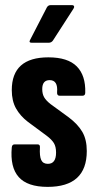

<svg xmlns="http://www.w3.org/2000/svg" viewBox="-20 -724 382 750"><path d="M166 6Q87 6 53 -32.5Q19 -71 26 -148Q27 -160 37 -160H127Q137 -160 136 -148Q134 -114 141 -99Q148 -84 167 -84Q199 -84 199 -128Q199 -151 190.5 -165Q182 -179 162 -194L89 -248Q59 -271 42.5 -300.5Q26 -330 26 -372Q26 -500 169 -500Q245 -500 280 -464.5Q315 -429 313 -362Q313 -350 302 -350H213Q202 -350 203 -364Q207 -411 174 -411Q145 -411 145 -376Q145 -357 152.5 -344Q160 -331 178 -317L248 -266Q284 -239 301.5 -209Q319 -179 319 -134Q319 6 166 6ZM104 -557Q91 -557 98 -569L163 -695Q168 -704 178 -704H262Q267 -704 269 -700Q271 -696 267 -690L187 -566Q181 -557 170 -557Z"/></svg>

Font: Sofia Sans Extra Condensed ExtraBold
Style: Regular
Weight: 800
Designer: Botio Nikoltchev, Ani Petrova
Foundry: lettersoup
Version: Version 4.101; ttfautohint (v1.8.4.7-5d5b)